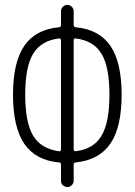

<svg xmlns="http://www.w3.org/2000/svg" viewBox="-20 -750 540 770"><path d="M215.8 -595.7Q144.5 -586.9 112.8 -534.2Q81.1 -481.4 81.1 -370.1Q81.1 -258.8 112.8 -206.1Q144.5 -153.3 215.8 -143.6Q224.6 -141.6 224.6 -152.3V-587.9Q224.6 -597.7 215.8 -595.7ZM275.4 -587.9V-152.3Q275.4 -142.6 284.2 -143.6Q355.5 -152.3 387.2 -205.6Q418.9 -258.8 418.9 -370.1Q418.9 -481.4 387.2 -534.2Q355.5 -586.9 284.2 -595.7Q275.4 -597.7 275.4 -587.9ZM215.8 -98.6Q122.1 -107.4 77.1 -173.8Q32.2 -240.2 32.2 -370.1Q32.2 -500 77.1 -565.9Q122.1 -631.8 215.8 -640.6Q224.6 -640.6 224.6 -650.4V-705.1Q224.6 -715.8 232.4 -723.1Q240.2 -730.5 250 -730.5Q259.8 -730.5 267.6 -723.1Q275.4 -715.8 275.4 -705.1V-650.4Q275.4 -641.6 284.2 -640.6Q377.9 -631.8 422.9 -565.9Q467.8 -500 467.8 -370.1Q467.8 -240.2 422.9 -174.3Q377.9 -108.4 284.2 -98.6Q275.4 -98.6 275.4 -89.8V-25.4Q275.4 -14.6 267.6 -7.3Q259.8 0 250 0Q240.2 0 232.4 -6.8Q224.6 -13.7 224.6 -25.4V-89.8Q224.6 -98.6 215.8 -98.6Z"/></svg>

Font: Rounded-X Mgen+ 1mn light
Style: Regular
Weight: 200
Designer: [Source Han Sans]
Ryoko NISHIZUKA  (kana & ideographs); Paul D. Hunt (Latin, Greek & Cyrillic); Wenlong ZHANG  (bopomofo
Version: Version 1.059.20150602